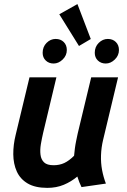

<svg xmlns="http://www.w3.org/2000/svg" viewBox="-20 -899 618 931"><path d="M209.5 12Q150.5 12 114.2 -9.4Q78 -30.8 61.4 -67.6Q44.8 -104.5 44.4 -150.8Q44 -197 56.2 -246L123 -524H253.5L189 -254Q182.8 -227 178.1 -199.6Q173.5 -172.2 176.4 -148.9Q179.2 -125.5 193.8 -111.6Q208.2 -97.8 240 -97.8Q268.5 -97.8 291.8 -108.6Q315 -119.5 339.2 -143.8Q340.8 -161 343.1 -179.5Q345.5 -198 349.5 -217Q353.5 -236 356.8 -251.8L422.2 -524H552.5L479.8 -220.2Q471 -183.2 469.8 -146.1Q468.5 -109 475 -74.5Q481.5 -40 493.5 -8.8L375.2 8.2Q369.2 -3.8 364.4 -16.1Q359.5 -28.5 355 -43Q325.5 -18.2 289.5 -3.1Q253.5 12 209.5 12ZM363 -676 267.5 -829.8 355.5 -879.2 420.2 -709.8ZM240 -591Q217 -591 201.9 -605.5Q186.8 -620 186.8 -643Q186.8 -672 205.9 -691.1Q225 -710.2 249.8 -710.2Q273.8 -710.2 288.9 -695.4Q304 -680.5 304 -656.5Q304 -630 284 -610.5Q264 -591 240 -591ZM492.8 -591Q469.8 -591 454.6 -605.5Q439.5 -620 439.5 -643Q439.5 -672 458.8 -691.1Q478 -710.2 502.8 -710.2Q526.5 -710.2 541.6 -695.4Q556.8 -680.5 556.8 -656.5Q556.8 -630 536.8 -610.5Q516.8 -591 492.8 -591Z"/></svg>

Font: Ubuntu Sans
Style: Italic
Weight: 400
Italic angle: -13.5°
Designer: Dalton Maag Ltd
Foundry: Dalton Maag Ltd
Version: Version 1.006